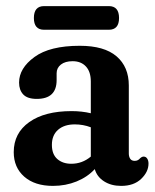

<svg xmlns="http://www.w3.org/2000/svg" viewBox="-20 -599 508 629"><path d="M25 -100.5Q25 -163 75.8 -199Q126.5 -235 214.5 -235Q248 -235 277.5 -228V-332Q277.5 -364 261.5 -381.2Q245.5 -398.5 218 -398.5Q193.5 -398.5 179.5 -387.5Q165.5 -376.5 165.5 -359V-336.5Q165.5 -275 100.5 -275Q70 -275 56.2 -289.5Q42.5 -304 42.5 -328.5Q42.5 -375.5 92.8 -412.2Q143 -449 241.5 -449Q321.5 -449 361.8 -414.5Q402 -380 402 -319V-96Q402 -86 406.5 -79Q411 -72 421.5 -72Q432 -72 439 -80.5Q445 -86 450.5 -86Q458 -86 462.2 -79.5Q466.5 -73 466.5 -63Q466.5 -36 442.5 -13Q418.5 10 377 10Q344 10 320.8 -5Q297.5 -20 290.5 -45Q266.5 -19 230.8 -4.5Q195 10 153.5 10Q94 10 59.5 -20.2Q25 -50.5 25 -100.5ZM150 -124.5Q150 -93.5 167.8 -78Q185.5 -62.5 213.5 -62.5Q249.5 -62.5 277.5 -86V-182Q252.5 -191.5 225 -191.5Q190.5 -191.5 170.2 -173.8Q150 -156 150 -124.5ZM91 -540Q91 -579 124.5 -579H336.5Q370 -579 370 -540Q370 -501.5 336.5 -501.5H124.5Q91 -501.5 91 -540Z"/></svg>

Font: Fraunces 144pt SuperSoft SemiBold
Style: Regular
Weight: 600
Version: Version 1.000;[b76b70a41]